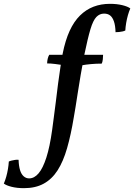

<svg xmlns="http://www.w3.org/2000/svg" viewBox="-195 -734 700 1002"><path d="M379 -714Q415 -714 443.5 -707Q472 -700 485 -690Q478 -674 472.5 -654.5Q467 -635 463.5 -614.5Q460 -594 459 -575Q454 -572 445 -570Q436 -568 426.5 -567Q417 -566 408 -566Q407 -601 399.5 -622.5Q392 -644 379.5 -653.5Q367 -663 348 -663Q325 -663 308 -645.5Q291 -628 277 -581.5Q263 -535 245 -448Q224 -336 211 -250.5Q198 -165 190 -121Q175 -30 155 39.5Q135 109 105.5 155Q76 201 33 224.5Q-10 248 -70 248Q-106 248 -134 241Q-162 234 -175 224Q-168 208 -162.5 188.5Q-157 169 -153.5 148Q-150 127 -149 109Q-143 106 -134.5 104Q-126 102 -116.5 100.5Q-107 99 -98 100Q-97 132 -90.5 153.5Q-84 175 -71.5 186Q-59 197 -43 197Q-16 197 6.5 170.5Q29 144 47 88Q65 32 77 -55Q80 -80 85.5 -119Q91 -158 96.5 -204Q102 -250 108 -297Q114 -344 120.5 -385Q127 -426 132 -454Q146 -524 168.5 -573Q191 -622 222.5 -653Q254 -684 293 -699Q332 -714 379 -714ZM143 -448 136 -394Q116 -397 93 -400Q70 -403 51 -403Q51 -415 54 -427.5Q57 -440 62 -448ZM343 -448Q343 -436 341.5 -423.5Q340 -411 336 -402Q307 -402 279.5 -399.5Q252 -397 231 -393L238 -448Z"/></svg>

Font: Vollkorn Medium
Style: Regular
Weight: 500
Designer: Friedrich Althausen
Foundry: Friedrich Althausen
Version: Version 5.000